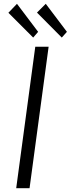

<svg xmlns="http://www.w3.org/2000/svg" viewBox="-20 -987 371 1007"><path d="M65 0H135L235 -742H165ZM24 -920 154 -790 180 -820 69 -967ZM174 -921 304 -790 331 -820 220 -967Z"/></svg>

Font: Cheyenne Sans Light
Style: Italic
Weight: 300
Italic angle: -8.13011°
Designer: The Public Sans project authors (U.S. Web Design System), Libre Franklin designed by Pablo Impallari and Rodrigo Fuenzal
Foundry: The Cheyenne Sans Project Authors
Version: Version 2.007